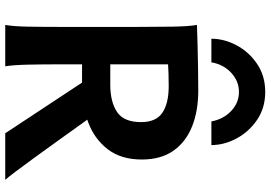

<svg xmlns="http://www.w3.org/2000/svg" viewBox="-166 -840 1007 714"><g transform="rotate(90 337.0 -483.5)"><path d="M219.7 -285.6V-212.4Q219.7 -140.1 220.9 -84.5Q222.2 -28.8 227.1 0H73.2Q78.6 -29.3 79.6 -84.7Q80.6 -140.1 80.6 -212.4V-488.3Q80.6 -560.1 79.6 -621.8Q78.6 -683.6 73.2 -712.9Q73.2 -712.9 95 -713.6Q116.7 -714.4 152.6 -715.3Q188.5 -716.3 231.4 -717Q274.4 -717.8 317.4 -717.8Q393.6 -717.8 451.2 -694.6Q508.8 -671.4 541.3 -625Q573.7 -578.6 573.7 -507.8Q573.7 -430.7 535.6 -381.3Q497.6 -332 436.3 -308.8Q375 -285.6 305.2 -285.6ZM219.7 -605.5V-390.6H295.4Q359.4 -390.6 397 -415.8Q434.6 -440.9 434.6 -505.4Q434.6 -560.5 399.9 -584.2Q365.2 -607.9 300.3 -607.9Q272 -607.9 255.6 -607.2Q239.3 -606.4 219.7 -605.5ZM271.5 -310.1 403.8 -335.4Q403.8 -335.4 419.4 -313.7Q435.1 -292 460.2 -256.8Q485.4 -221.7 514.4 -181.2Q543.5 -140.6 571.3 -102.5Q599.1 -64.5 620.1 -36.6Q641.1 -8.8 649.4 0H476.1ZM520 -766.6H432.1Q423.8 -811 393.3 -840.1Q362.8 -869.1 322.3 -869.1Q282.2 -869.1 251 -840.1Q219.7 -811 212.4 -766.6H124.5Q124.5 -814 148.9 -860.1Q173.3 -906.2 218 -936.5Q262.7 -966.8 322.3 -966.8Q381.8 -966.8 426.3 -936.5Q470.7 -906.2 495.4 -860.1Q520 -814 520 -766.6Z"/></g></svg>

Font: Andika
Style: Bold
Weight: 700
Designer: Victor Gaultney, Annie Olsen, Julie Remington, Don Collingsworth, Eric Hays, Becca Hirsbrunner
Foundry: SIL International
Version: Version 6.101